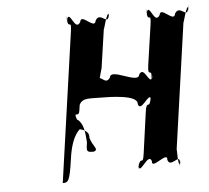

<svg xmlns="http://www.w3.org/2000/svg" viewBox="-51 -746 893 819"><g transform="rotate(-5 395.5 -336.5)"><path d="M381 -331C413 -331 539 -330 533 -290C544 -250 585 -338 591 -308C585 -268 595 -349 589 -309C582 -259 572 -310 564 -252L540 -79C532 -21 529 -74 512 -24C506 16 520 -62 514 -22C519 9 560 -82 572 -42C566 -2 644 -82 638 -42C649 -2 697 -72 690 -22C684 18 699 -64 693 -24C679 6 684 -101 681 -79L758 -623C755 -601 779 -708 785 -678C779 -638 789 -720 783 -680C776 -630 748 -700 725 -660C719 -620 665 -700 659 -660C635 -620 620 -711 607 -680C601 -640 610 -718 604 -678C607 -628 625 -681 617 -623L592 -451C584 -393 608 -444 601 -394C595 -354 610 -436 604 -396C590 -366 573 -454 550 -414C544 -374 431 -454 425 -414C401 -374 382 -446 365 -396C359 -356 373 -434 367 -394C372 -363 395 -473 392 -451L417 -623C414 -601 438 -708 444 -678C438 -638 449 -720 443 -680C436 -630 408 -700 385 -660C379 -620 325 -700 319 -660C295 -620 279 -711 266 -680C260 -640 269 -718 263 -678C266 -628 284 -681 276 -623L185 18C208 18 215 16 229 -84C244 -193 284 -206 278 -206C255 -206 321 -205 315 -165C326 -125 353 -113 329 -104C297 -104 297 -107 303 -147C300 -197 294 -226 274 -244C251 -244 274 -414 260 -314C248 -232 245 -259 260 -268C283 -268 280 -268 286 -308C300 -338 331 -331 381 -331Z"/></g></svg>

Font: Hussar Przerywany
Style: Obl
Weight: 400
Foundry: Cannot Into Space Fonts
Version: Version 0.982